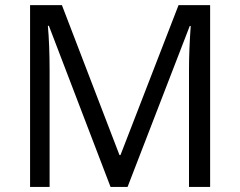

<svg xmlns="http://www.w3.org/2000/svg" viewBox="-20 -734 943 754"><path d="M414.1 0 171.9 -632.8H168Q174.8 -557.6 174.8 -454.1V0H98.1V-713.9H223.1L449.2 -125H453.1L681.2 -713.9H805.2V0H722.2V-460Q722.2 -539.1 729 -631.8H725.1L481 0Z"/></svg>

Font: f01947593
Style: Regular
Weight: 400
Foundry: Ascender Corporation
Version: Version 1.10